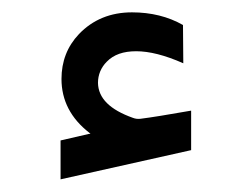

<svg xmlns="http://www.w3.org/2000/svg" viewBox="-20 -1187 387 311"><path d="M126.5 -970.2H124.5L78.1 -959.5V-896.5L289.6 -943.8V-1007.8C251 -1001 223.6 -996.6 207.5 -994.6C203.1 -994.1 199.2 -994.6 195.3 -996.1C158.2 -1009.3 139.2 -1027.8 138.7 -1052.7C138.7 -1065.9 143.6 -1077.6 152.8 -1086.9C164.1 -1098.6 179.7 -1104 200.7 -1104C221.7 -1104 247.1 -1097.7 276.9 -1084.5L276.4 -1146.5C252.4 -1160.2 224.6 -1167 193.8 -1167C159.2 -1167 130.4 -1155.3 107.9 -1131.8C88.9 -1111.8 79.6 -1087.4 79.6 -1059.1C79.6 -1024.4 94.7 -995.1 125 -971.7Z"/></svg>

Font: Nahid
Style: Regular
Weight: 400
Foundry: DejaVu fonts team - Redesigned by Saber Rastikerdar
Version: Version 0.3.0